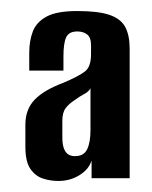

<svg xmlns="http://www.w3.org/2000/svg" viewBox="-20 -587 276 348"><path d="M86 -259Q71 -259 57.5 -263.5Q44 -268 35 -281Q26 -294 26 -321V-361Q26 -389 43 -406.5Q60 -424 95 -437Q123 -449 134 -457.5Q145 -466 145 -489V-505Q145 -519 138 -524.5Q131 -530 120 -530Q105 -530 100 -519.5Q95 -509 95 -485V-459H33V-491Q33 -513 39.5 -530Q46 -547 64.5 -557Q83 -567 120 -567Q158 -567 178.5 -560Q199 -553 207 -538Q215 -523 215 -499V-264H146V-296Q141 -280 124 -269.5Q107 -259 86 -259ZM116 -304Q132 -304 138 -316.5Q144 -329 144 -351V-427Q141 -421 132.5 -416.5Q124 -412 116 -406Q105 -399 99 -391Q93 -383 93 -368V-338Q93 -325 96 -317.5Q99 -310 104 -307Q109 -304 116 -304Z"/></svg>

Font: Alumni Sans
Style: Bold
Weight: 700
Designer: Robert E. Leuschke
Foundry: Robert E. Leuschke
Version: Version 1.018